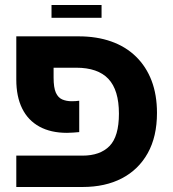

<svg xmlns="http://www.w3.org/2000/svg" viewBox="-20 -747 692 767"><path d="M45.1 0V-125.3H309.6Q379.9 -125.3 417.5 -163.6Q455.1 -202 455.1 -293Q455.1 -387.2 413 -431.9Q370.8 -476.5 284.6 -476.5H114.5V-601.8H294.6Q366.5 -601.8 424.5 -581.3Q482.4 -560.8 523.3 -520.8Q564.2 -480.8 585.7 -424.4Q607.1 -367.9 607.1 -296Q607.1 -201.2 570.2 -135.2Q533.3 -69.2 466.9 -34.6Q400.5 0 309.6 0ZM247.6 -216.3Q182.7 -216.3 137.3 -241.3Q91.9 -266.2 68.5 -313.7Q45.1 -361.1 45.1 -428.9V-601.8H194.1V-436.9Q194.1 -396.9 203.1 -376.8Q212.2 -356.8 228.7 -349.7Q245.3 -342.6 266.4 -342.6Q274.4 -342.6 282 -343.1Q289.5 -343.6 296.5 -344.6V-219.3Q285.5 -218.3 272 -217.3Q258.5 -216.3 247.6 -216.3ZM185.8 -676V-726.9H385.7V-676Z"/></svg>

Font: Noto Sans Hebrew
Style: Regular
Weight: 400
Designer: Monotype Design Team
Foundry: Monotype Imaging Inc.
Version: Version 2.003;January 10, 2023;FontCreator 14.0.0.2877 64-bi